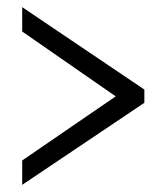

<svg xmlns="http://www.w3.org/2000/svg" viewBox="-20 -626 465 536"><path d="M42 -110 383 -339V-376L42 -606V-538L303 -357L42 -178Z"/></svg>

Font: Noto Serif Khmer ExtraCondensed Medium
Style: Regular
Weight: 500
Width: 2
Designer: Danh Hong and the Monotype Design Team
Foundry: Monotype Imaging Inc.
Version: Version 2.004